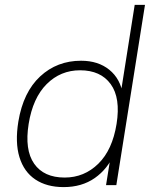

<svg xmlns="http://www.w3.org/2000/svg" viewBox="-20 -756 623 784"><path d="M240 8Q171 8 124.5 -23Q78 -54 59.5 -114Q41 -174 55 -260Q75 -380 144 -444Q213 -508 311 -508Q381 -508 426.5 -471Q472 -434 482 -369H472L530 -736H572L455 0H413L434 -131H448Q420 -66 367 -29Q314 8 240 8ZM244 -31Q324 -31 381.5 -87.5Q439 -144 456 -250Q473 -356 432 -412.5Q391 -469 307 -469Q227 -469 170.5 -412.5Q114 -356 97 -250Q80 -144 119.5 -87.5Q159 -31 244 -31Z"/></svg>

Font: Mulish ExtraLight ExtraLight
Style: Italic
Weight: 250
Italic angle: -9°
Version: Version 3.603